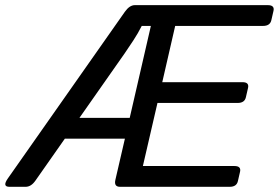

<svg xmlns="http://www.w3.org/2000/svg" viewBox="-59 -720 1075 740"><path d="M-22.5 0Q-51.3 0 -28.8 -32.2L422.4 -674.8Q440.4 -700.2 460.9 -700.2H973.1Q1000 -700.2 995.1 -678.2L986.8 -642.1Q981.9 -620.1 954.6 -620.1H616.2L566.4 -403.3H875.5Q901.9 -403.3 897 -381.3L888.7 -345.2Q883.8 -323.2 856.9 -323.2H547.9L491.7 -80.1H844.7Q871.1 -80.1 866.2 -58.1L857.9 -22Q853 0 826.2 0H403.8Q379.4 0 385.7 -26.9L422.4 -185.5H190.9L77.6 -23.9Q61 0 39.6 0ZM247.1 -265.6H440.9L522.5 -620.1H487.3Q472.7 -591.3 454.8 -564Q437 -536.6 421.4 -514.2Z"/></svg>

Font: Istok
Style: Italic
Weight: 500
Italic angle: -13°
Designer: Andrey V. Panov
Foundry: Andrey V. Panov
Version: Version 1.0.3